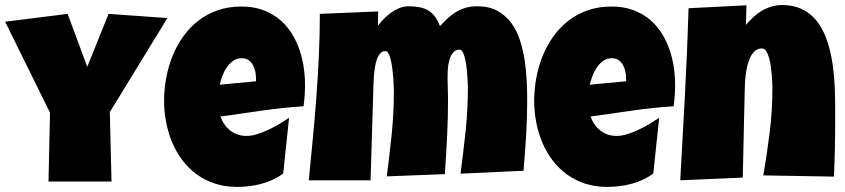

<svg xmlns="http://www.w3.org/2000/svg" viewBox="-40 -733 3368 765"><path d="M627 -661.1 397.5 -286.1 404.3 -9.8H153.3L159.2 -284.2L-19.5 -646.5L229.5 -677.7L307.6 -466.8L392.6 -677.7Z M1175.3 -394.5Q1175.3 -352.1 1169.4 -309.6Q1085.9 -304.2 1003.4 -292.2Q920.9 -280.3 838.4 -268.6Q851.1 -233.4 878.2 -212.4Q905.3 -191.4 942.9 -191.4Q962.4 -191.4 985.6 -198.7Q1008.8 -206.1 1031.7 -217Q1054.7 -228 1075.7 -240.7Q1096.7 -253.4 1111.8 -263.7L1088.4 -42Q1069.3 -27.3 1047.1 -17.1Q1024.9 -6.8 1001 -0.5Q977.1 5.9 952.6 8.8Q928.2 11.7 904.8 11.7Q856.4 11.7 816.4 -1.5Q776.4 -14.6 743.9 -38.3Q711.4 -62 687 -94.2Q662.6 -126.5 646.5 -164.6Q630.4 -202.6 622.1 -245.1Q613.8 -287.6 613.8 -331.1Q613.8 -376.5 622.1 -421.9Q630.4 -467.3 647.2 -509.3Q664.1 -551.3 689.7 -587.2Q715.3 -623 749.5 -649.9Q783.7 -676.8 826.9 -691.9Q870.1 -707 922.4 -707Q965.8 -707 1001.7 -695.1Q1037.6 -683.1 1065.7 -661.9Q1093.8 -640.6 1114.5 -611.3Q1135.3 -582 1148.7 -547.1Q1162.1 -512.2 1168.7 -473.4Q1175.3 -434.6 1175.3 -394.5ZM980 -419.9Q980 -433.6 977.1 -448Q974.1 -462.4 967.5 -474.1Q960.9 -485.8 950.2 -493.4Q939.5 -501 923.3 -501Q903.8 -501 888.9 -490.5Q874 -480 863.3 -464.1Q852.5 -448.2 845.7 -429.7Q838.9 -411.1 835.4 -395.5L980 -409.2Z M2060.5 -331.1Q2060.5 -261.2 2056.2 -191.9Q2051.8 -122.6 2045.9 -52.7L1794.9 -41Q1806.2 -126 1815.2 -211.2Q1824.2 -296.4 1824.2 -381.8Q1824.2 -387.2 1823.7 -400.6Q1823.2 -414.1 1822 -431.2Q1820.8 -448.2 1818.6 -466.6Q1816.4 -484.9 1812.7 -500.2Q1809.1 -515.6 1803.7 -525.4Q1798.3 -535.2 1791 -535.2Q1773.9 -535.2 1764.2 -522.2Q1754.4 -509.3 1749.8 -491.2Q1745.1 -473.1 1744.1 -454.3Q1743.2 -435.5 1743.2 -423.8Q1743.2 -403.3 1744.1 -382.8Q1745.1 -362.3 1745.1 -340.8Q1745.1 -265.1 1741.5 -189.9Q1737.8 -114.7 1732.4 -39.1L1501 -30.3Q1512.2 -115.2 1520.8 -200Q1529.3 -284.7 1529.3 -370.1Q1529.3 -375.5 1528.8 -389.6Q1528.3 -403.8 1527.1 -421.4Q1525.9 -439 1523.4 -458Q1521 -477.1 1517.3 -492.9Q1513.7 -508.8 1508.3 -519Q1502.9 -529.3 1495.1 -529.3Q1482.9 -529.3 1474.6 -519.8Q1466.3 -510.3 1461.2 -495.1Q1456.1 -480 1453.4 -461.7Q1450.7 -443.4 1449.5 -425.8Q1448.2 -408.2 1448 -393.3Q1447.8 -378.4 1447.3 -371.1L1436.5 -14.6H1190.4Q1198.2 -97.2 1206.3 -180.2Q1214.4 -263.2 1220.5 -345.9Q1226.6 -428.7 1230.5 -511.7Q1234.4 -594.7 1234.4 -677.7L1466.8 -687.5L1465.8 -630.9Q1476.6 -644.5 1490.2 -658.4Q1503.9 -672.4 1519.3 -683.3Q1534.7 -694.3 1552 -701.2Q1569.3 -708 1587.9 -708Q1611.8 -708 1630.9 -704.3Q1649.9 -700.7 1665.3 -691.9Q1680.7 -683.1 1692.4 -667.7Q1704.1 -652.3 1712.9 -628.9Q1728.5 -646 1744.4 -660.6Q1760.3 -675.3 1777.8 -685.8Q1795.4 -696.3 1815.9 -702.1Q1836.4 -708 1861.3 -708Q1908.7 -708 1941.9 -689.7Q1975.1 -671.4 1997.3 -641.1Q2019.5 -610.8 2032 -571.8Q2044.4 -532.7 2050.8 -490.7Q2057.1 -448.7 2058.8 -407.2Q2060.5 -365.7 2060.5 -331.1Z M2649.9 -394.5Q2649.9 -352.1 2644 -309.6Q2560.5 -304.2 2478 -292.2Q2395.5 -280.3 2313 -268.6Q2325.7 -233.4 2352.8 -212.4Q2379.9 -191.4 2417.5 -191.4Q2437 -191.4 2460.2 -198.7Q2483.4 -206.1 2506.3 -217Q2529.3 -228 2550.3 -240.7Q2571.3 -253.4 2586.4 -263.7L2563 -42Q2543.9 -27.3 2521.7 -17.1Q2499.5 -6.8 2475.6 -0.5Q2451.7 5.9 2427.2 8.8Q2402.8 11.7 2379.4 11.7Q2331.1 11.7 2291 -1.5Q2251 -14.6 2218.5 -38.3Q2186 -62 2161.6 -94.2Q2137.2 -126.5 2121.1 -164.6Q2105 -202.6 2096.7 -245.1Q2088.4 -287.6 2088.4 -331.1Q2088.4 -376.5 2096.7 -421.9Q2105 -467.3 2121.8 -509.3Q2138.7 -551.3 2164.3 -587.2Q2189.9 -623 2224.1 -649.9Q2258.3 -676.8 2301.5 -691.9Q2344.7 -707 2397 -707Q2440.4 -707 2476.3 -695.1Q2512.2 -683.1 2540.3 -661.9Q2568.4 -640.6 2589.1 -611.3Q2609.9 -582 2623.3 -547.1Q2636.7 -512.2 2643.3 -473.4Q2649.9 -434.6 2649.9 -394.5ZM2454.6 -419.9Q2454.6 -433.6 2451.7 -448Q2448.7 -462.4 2442.1 -474.1Q2435.5 -485.8 2424.8 -493.4Q2414.1 -501 2397.9 -501Q2378.4 -501 2363.5 -490.5Q2348.6 -480 2337.9 -464.1Q2327.1 -448.2 2320.3 -429.7Q2313.5 -411.1 2310.1 -395.5L2454.6 -409.2Z M3287.6 -247.1Q3287.6 -191.9 3286.4 -137.9Q3285.2 -84 3282.7 -29.3L3001.5 -34.2Q3016.1 -120.6 3026.9 -206.8Q3037.6 -293 3037.6 -380.9Q3037.6 -387.2 3037.1 -401.4Q3036.6 -415.5 3035.2 -433.3Q3033.7 -451.2 3031 -470Q3028.3 -488.8 3023.7 -504.4Q3019 -520 3012.5 -530Q3005.9 -540 2996.6 -540Q2980 -540 2968.5 -530.3Q2957 -520.5 2949.5 -505.1Q2941.9 -489.7 2937.5 -470.7Q2933.1 -451.7 2930.9 -432.6Q2928.7 -413.6 2928 -396.7Q2927.2 -379.9 2927.2 -369.1Q2924.8 -282.7 2923.3 -197.5Q2921.9 -112.3 2919.4 -25.4L2670.4 -14.6Q2680.2 -187 2689.2 -357.4Q2698.2 -527.8 2703.6 -700.2L2934.1 -711.9L2932.1 -633.8Q2945.8 -650.4 2961.7 -665Q2977.5 -679.7 2995.6 -690.2Q3013.7 -700.7 3033.9 -706.8Q3054.2 -712.9 3076.7 -712.9Q3118.2 -712.9 3149.4 -699.2Q3180.7 -685.5 3203.1 -662.1Q3225.6 -638.7 3240.7 -606.7Q3255.9 -574.7 3265.1 -538.6Q3274.4 -502.4 3279.3 -463.1Q3284.2 -423.8 3285.9 -385.7Q3287.6 -347.7 3287.6 -312Q3287.6 -276.4 3287.6 -247.1Z"/></svg>

Font: Luckiest Guy RUS-BEL-UKR
Style: Regular
Weight: 400
Designer: Astigmatic (AOETI)
Foundry: Astigmatic (AOETI)
Version: Version 1.00 March 11, 2019, initial release